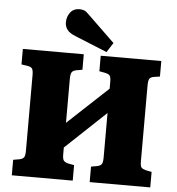

<svg xmlns="http://www.w3.org/2000/svg" viewBox="-61 -1004 980 1061"><g transform="rotate(5 428.5 -473.5)"><path d="M44 0V-86L79 -92Q97 -96 103.5 -105.5Q110 -115 110 -144V-561Q110 -588 103.5 -597.5Q97 -607 77 -610L44 -615V-701H382V-615L347 -609Q329 -605 323 -594.5Q317 -584 317 -557V-315L541 -524V-562Q541 -587 534.5 -596Q528 -605 508 -609L476 -615V-701H812V-615L779 -610Q760 -607 754 -596.5Q748 -586 748 -559V-139Q748 -112 755 -104.5Q762 -97 781 -92L812 -86V0H476V-86L510 -92Q528 -96 534.5 -105.5Q541 -115 541 -144V-389L317 -178V-139Q317 -115 323.5 -106Q330 -97 349 -92L382 -86V0ZM506 -724 327 -797Q294 -810 281 -828Q268 -846 268 -868Q268 -899 286 -923Q304 -947 338 -947Q351 -947 363 -942.5Q375 -938 390 -922L540 -777Z"/></g></svg>

Font: Literata ExtraBold
Style: Regular
Weight: 800
Designer: Latin by Veronika Burian and Jose Scaglione. Greek by Irene Vlachou. Cyrillic by Vera Evstafieva.
Foundry: TypeTogether
Version: Version 3.103;gftools[0.9.29]